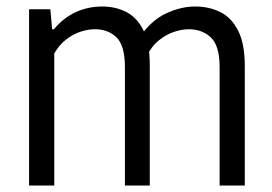

<svg xmlns="http://www.w3.org/2000/svg" viewBox="-20 -571 838 591"><path d="M69.5 0V-542.5H135L140.5 -481H146Q175.5 -516.5 213.5 -533.8Q251.5 -551 294.5 -551Q336 -551 369.2 -533.8Q402.5 -516.5 421.8 -477Q441 -437.5 441 -370V0H364.5V-364.5Q364.5 -430.5 338.8 -455.8Q313 -481 272 -481Q252 -481 229 -473.8Q206 -466.5 184.5 -450.2Q163 -434 147 -406.5V0ZM656 0V-364.5Q656 -430.5 629 -455.8Q602 -481 561 -481Q540.5 -481 516.5 -473.2Q492.5 -465.5 469.5 -447.2Q446.5 -429 430.5 -396.5L411 -458.5Q447.5 -510 492.8 -530.5Q538 -551 580.5 -551Q623.5 -551 658.2 -533.8Q693 -516.5 713.2 -476.2Q733.5 -436 733.5 -367.5V0Z"/></svg>

Font: Encode Sans SemiCondensed
Style: Regular
Weight: 400
Width: 4
Designer: Multiple Designers
Foundry: Impallari Type
Version: Version 3.002